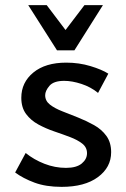

<svg xmlns="http://www.w3.org/2000/svg" viewBox="-20 -721 491 748"><path d="M319 -124Q319 -147 300.5 -161.5Q282 -176 253 -187Q224 -198 191.5 -209Q159 -220 129.5 -236Q100 -252 81.5 -277Q63 -302 63 -340Q63 -400 110 -438.5Q157 -477 238 -477Q288 -477 332.5 -463.5Q377 -450 402 -434L362 -359Q334 -382 297.5 -394Q261 -406 230 -406Q189 -406 172.5 -386.5Q156 -367 156 -350Q156 -328 174.5 -313.5Q193 -299 222.5 -287.5Q252 -276 284.5 -263Q317 -250 346.5 -233.5Q376 -217 394.5 -191.5Q413 -166 413 -128Q413 -69 361.5 -31Q310 7 220 7Q159 7 114.5 -9.5Q70 -26 39 -49L80 -125Q112 -99 153 -83Q194 -67 237 -67Q278 -67 298.5 -84Q319 -101 319 -124ZM202 -525 220 -584 309 -701H381L270 -525ZM202 -525 90 -701H162L252 -582L270 -525Z"/></svg>

Font: Ysabeau SC SemiBold
Style: Regular
Weight: 600
Designer: Christian Thalmann (Catharsis Fonts)
Version: Version 2.001;gftools[0.9.30]; featfreeze: smcp